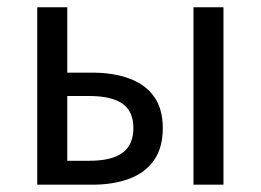

<svg xmlns="http://www.w3.org/2000/svg" viewBox="-20 -506 714 526"><path d="M82 0V-486.1H164.3V-307H232.5Q290.4 -307 334 -291Q377.7 -275 401.8 -241.6Q426 -208.2 426 -154.9Q426 -101.2 401.8 -66.9Q377.7 -32.6 334 -16.3Q290.4 0 232.5 0ZM164.3 -65.5H224Q285.7 -65.5 315.5 -87.3Q345.4 -109.1 345.4 -155.2Q345.4 -201 315.5 -222Q285.7 -243 224 -243H164.3ZM510 0V-486.1H592.2V0Z"/></svg>

Font: Source Sans 3 VF
Style: Regular
Weight: 200
Designer: Paul D. Hunt
Foundry: Adobe
Version: Version 3.046;hotconv 1.0.118;makeotfexe 2.5.65603